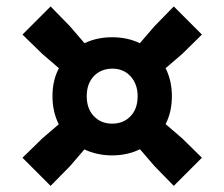

<svg xmlns="http://www.w3.org/2000/svg" viewBox="-20 -676 714 611"><path d="M560 -235.5 622.5 -174 533 -84.5 471.5 -147.5 425.5 -201Q385 -181.5 337 -181.5Q289 -181.5 248.5 -200.5L203 -147.5L141 -84.5L51.5 -174L114.5 -235.5L167 -280.5Q147 -320.5 147 -370Q147 -420.5 167.5 -459L114.5 -504.5L51.5 -566L141 -655.5L202.5 -592.5L249 -538.5Q288.5 -557.5 337 -557.5Q385.5 -557.5 425 -538.5L471.5 -592.5L533 -655.5L622.5 -566L560 -504.5L507 -459Q527 -419 527 -370Q527 -320 507 -281ZM337 -282.5Q372.5 -282.5 395.2 -306Q418 -329.5 418 -370Q418 -408 395.8 -432.8Q373.5 -457.5 338 -457.5Q301.5 -457.5 278.8 -433.8Q256 -410 256 -370Q256 -330 278.8 -306.2Q301.5 -282.5 337 -282.5Z"/></svg>

Font: Encode Sans Semi Expanded ExBd
Style: Regular
Weight: 800
Width: 6
Designer: Multiple Designers
Foundry: Impallari Type
Version: Version 2.000